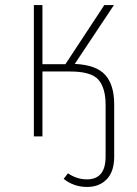

<svg xmlns="http://www.w3.org/2000/svg" viewBox="-20 -540 541 760"><path d="M432 80Q432 139 402.5 169.5Q373 200 325 200Q272 200 232 168L249 146Q284 170 324 170Q398 170 398 80V-125Q398 -192 369.5 -224.5Q341 -257 258 -257H148V0H114V-520H148V-286H239L393 -520H431L276 -287Q361 -283 396.5 -243.5Q432 -204 432 -127Z"/></svg>

Font: Fira Sans UltraLight
Style: Regular
Weight: 200
Designer: Carrois Corporate & Edenspiekermann AG
Foundry: Carrois Corporate GbR & Edenspiekermann AG
Version: Version 4.106;PS 004.106;hotconv 1.0.70;makeotf.lib2.5.58329